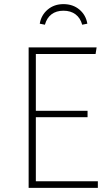

<svg xmlns="http://www.w3.org/2000/svg" viewBox="-20 -912 536 932"><path d="M444 -650H154V-374H405V-343H154V-32H455V0H119V-682H449ZM404 -797 379 -792Q370 -825 346.5 -842.5Q323 -860 288 -860Q253 -860 230 -842.5Q207 -825 198 -792L173 -797Q180 -839 211.5 -865.5Q243 -892 288 -892Q334 -892 365.5 -865.5Q397 -839 404 -797Z"/></svg>

Font: FiraGO UltraLight
Style: Regular
Weight: 200
Designer: bBox Type
Foundry: bBox Type GmbH
Version: Version 1.001